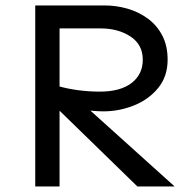

<svg xmlns="http://www.w3.org/2000/svg" viewBox="-20 -674 671 694"><path d="M107.4 0V-654.3H358.4Q400.4 -654.3 440.9 -642.6Q481.4 -630.9 514.2 -606.9Q546.9 -583 566.4 -545.9Q585.9 -508.8 585.9 -458Q585.9 -397.5 551.3 -355.5Q516.6 -313.5 463.4 -292.5Q410.2 -271.5 353.5 -271.5Q337.9 -271.5 314.9 -273.4Q292 -275.4 267.6 -277.8Q243.2 -280.3 221.7 -283.7Q200.2 -287.1 188.5 -290V-363.3Q221.7 -353.5 261.7 -348.1Q301.8 -342.8 340.8 -342.8Q415 -342.8 455.6 -374Q496.1 -405.3 496.1 -458Q496.1 -512.7 451.7 -542Q407.2 -571.3 343.8 -571.3H195.3V0ZM476.6 0 178.7 -290 249 -326.2 611.3 0Z"/></svg>

Font: Sen
Style: Regular
Weight: 400
Designer: Kosal Sen, Philatype
Foundry: Philatype
Version: Version 2.000;gftools[0.9.31]